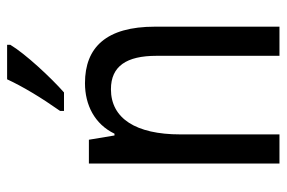

<svg xmlns="http://www.w3.org/2000/svg" viewBox="-153 -653 806 540"><g transform="rotate(-90 250.0 -383.0)"><path d="M208 -617V-606H260C301 -642 369 -715 394 -757V-766H297C276 -721 246 -671 208 -617ZM60 0H142V-279C142 -404 187 -474 269 -474C334 -474 363 -430 363 -346V0H445V-350C445 -487 387 -547 286 -547C225 -547 171 -520 144 -464H139L127 -536H60Z"/></g></svg>

Font: Noto Sans Mono ExtraCondensed
Style: Regular
Weight: 400
Width: 2
Designer: Monotype Design Team
Foundry: Monotype Imaging Inc.
Version: Version 2.014